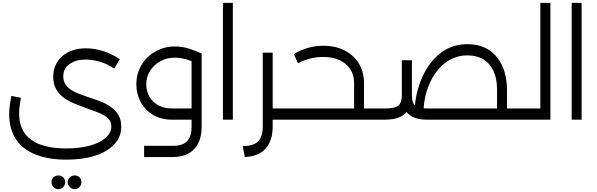

<svg xmlns="http://www.w3.org/2000/svg" viewBox="-20 -832 4148 1335"><path d="M442 278Q317 278 227.5 242.5Q138 207 91 136.5Q44 66 44 -38Q44 -67 48 -98.5Q52 -130 59 -165L125 -152Q119 -118 116 -91Q113 -64 113 -42Q113 78 195.5 139Q278 200 440 200Q537 200 607 180Q677 160 715.5 125.5Q754 91 754 48Q754 23 742 4.5Q730 -14 706.5 -28Q683 -42 650.5 -54.5Q618 -67 577 -81Q536 -96 496 -112.5Q456 -129 423 -153Q390 -177 370 -212.5Q350 -248 350 -298Q350 -344 367 -380.5Q384 -417 414 -442.5Q444 -468 485.5 -482Q527 -496 578 -496Q637 -496 698 -476.5Q759 -457 813 -420L774 -355Q726 -388 674 -403Q622 -418 576 -418Q510 -418 465 -388Q420 -358 420 -301Q420 -268 436 -244.5Q452 -221 477.5 -205Q503 -189 535 -177.5Q567 -166 598 -155Q637 -143 677 -127.5Q717 -112 750 -89Q783 -66 803 -33Q823 0 823 49Q823 95 803.5 131.5Q784 168 749 195.5Q714 223 666.5 241.5Q619 260 562 269Q505 278 442 278ZM499 483Q479 483 465 468.5Q451 454 451 435Q451 414 465 401Q479 388 499 388Q519 388 532.5 401Q546 414 546 435Q546 454 532.5 468.5Q519 483 499 483ZM385 483Q366 483 352 468.5Q338 454 338 435Q338 414 352 401Q366 388 386 388Q406 388 419.5 401Q433 414 433 435Q433 454 419.5 468.5Q406 483 385 483Z M982 260V182H1180Q1250 182 1281 150Q1312 118 1312 49V-460H1382V49Q1382 117 1358.5 164Q1335 211 1290 235.5Q1245 260 1180 260ZM1174 0Q1100 0 1044.5 -33Q989 -66 958.5 -122.5Q928 -179 928 -246Q928 -302 948.5 -350Q969 -398 1006 -433.5Q1043 -469 1091 -489Q1139 -509 1195 -509Q1246 -509 1294.5 -494Q1343 -479 1382 -460L1351 -390Q1265 -431 1195 -431Q1139 -431 1094.5 -406Q1050 -381 1023.5 -339.5Q997 -298 997 -246Q997 -197 1019.5 -159Q1042 -121 1082 -99.5Q1122 -78 1174 -78H1349V0Z M1530 0V-812H1599V0Z M1854 0V-78H1984V0ZM1668 184Q1716 184 1747 170Q1778 156 1792.5 125.5Q1807 95 1807 49V-466H1876V49Q1876 115 1853 162Q1830 209 1786.5 233.5Q1743 258 1682 260ZM1984 0V-78Q1996 -78 2000 -67.5Q2004 -57 2004 -39Q2004 -22 2000 -11Q1996 0 1984 0Z M2492 0V-78H2619V0ZM1984 0Q1972 0 1968 -11Q1964 -22 1964 -40Q1964 -58 1968 -68Q1972 -78 1984 -78ZM2442 0V-257Q2442 -311 2415.5 -351Q2389 -391 2341.5 -413.5Q2294 -436 2228 -436Q2179 -436 2133.5 -424Q2088 -412 2052 -392L2023 -455Q2070 -485 2122.5 -499.5Q2175 -514 2229 -514Q2292 -514 2343.5 -495.5Q2395 -477 2432.5 -442.5Q2470 -408 2490.5 -361Q2511 -314 2511 -257V0ZM1984 0V-78H2547L2535 0ZM2619 0V-78Q2631 -78 2635 -67.5Q2639 -57 2639 -39Q2639 -22 2635 -11Q2631 0 2619 0Z M3471 0V-78H3614V0ZM2619 0Q2607 0 2603 -11Q2599 -22 2599 -40Q2599 -58 2603 -68Q2607 -78 2619 -78ZM3436 0V-211Q3436 -285 3411.5 -338Q3387 -391 3341 -419Q3295 -447 3230 -447Q3174 -447 3127 -425.5Q3080 -404 3043 -366Q3006 -328 2980 -278.5Q2954 -229 2940 -173Q2926 -117 2925 -60H2862Q2863 -102 2872 -152Q2881 -202 2899.5 -254.5Q2918 -307 2947.5 -355Q2977 -403 3017.5 -441.5Q3058 -480 3111 -502.5Q3164 -525 3230 -525Q3300 -525 3352 -500Q3404 -475 3438 -431Q3472 -387 3488.5 -330.5Q3505 -274 3505 -211V0ZM2619 0V-78H2656Q2703 -78 2728.5 -86.5Q2754 -95 2764 -116.5Q2774 -138 2774 -176V-413H2844V-176Q2844 -116 2824 -77Q2804 -38 2763 -19Q2722 0 2656 0ZM2948 0Q2887 0 2849 -19Q2811 -38 2792.5 -77Q2774 -116 2774 -176H2844Q2844 -138 2852.5 -116.5Q2861 -95 2883.5 -86.5Q2906 -78 2948 -78H3505V0ZM3614 0V-78Q3626 -78 3630 -67.5Q3634 -57 3634 -39Q3634 -22 3630 -11Q3626 0 3614 0Z M3614 0V-78H3737V-812H3807V0ZM3614 0Q3602 0 3598 -11Q3594 -22 3594 -40Q3594 -58 3598 -68Q3602 -78 3614 -78Z M3955 0V-812H4024V0Z"/></svg>

Font: Alexandria Light
Style: Regular
Weight: 300
Designer: Mohamed Gaber
Foundry: Kief Type Foundry
Version: Version 5.100